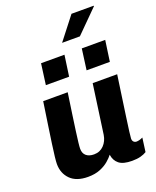

<svg xmlns="http://www.w3.org/2000/svg" viewBox="-171 -1046 942 1156"><g transform="rotate(-20 300.0 -468.5)"><path d="M190 10Q116 10 77.5 -28.5Q39 -67 39 -127Q39 -141 42.5 -173Q46 -205 53 -253.5Q60 -302 69.5 -367Q79 -432 91 -511H248Q237 -436 228.5 -377Q220 -318 214 -274.5Q208 -231 205 -204Q202 -177 202 -165Q202 -136 220 -120.5Q238 -105 270 -105Q308 -105 333 -131Q358 -157 364 -196L408 -511H565Q555 -442 545.5 -375Q536 -308 528 -252.5Q520 -197 515.5 -161.5Q511 -126 511 -118Q511 -104 518.5 -97Q526 -90 536 -90Q554 -90 577 -101L565 -12Q549 -2 526.5 4Q504 10 472 10Q415 10 388.5 -11.5Q362 -33 357 -71Q345 -55 323 -36Q301 -17 268 -3.5Q235 10 190 10ZM318 -802 431 -947H573L574 -944L432 -802ZM139 -596 157 -730H307L288 -596ZM400 -596 418 -730H568L549 -596Z"/></g></svg>

Font: Chivo Mono Medium
Style: Bold Italic
Weight: 700
Italic angle: -8.05°
Monospace: yes
Version: Version 1.008